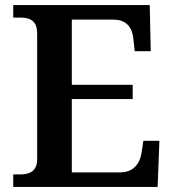

<svg xmlns="http://www.w3.org/2000/svg" viewBox="-20 -734 682 754"><path d="M32 0V-49H59Q78 -49 93 -54Q108 -59 117 -72.5Q126 -86 126 -109V-600Q126 -629 116.5 -642.5Q107 -656 92 -660.5Q77 -665 58 -665H32V-714H568L572 -533H509L504 -579Q502 -603 493.5 -620Q485 -637 468 -647Q451 -657 424 -657H262V-401H501V-345H262V-57H450Q478 -57 495.5 -67.5Q513 -78 523 -95.5Q533 -113 536 -135L543 -181H606L599 0Z"/></svg>

Font: Noto Serif Khmer SemiBold
Style: Regular
Weight: 600
Version: Version 2.003